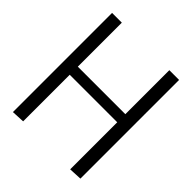

<svg xmlns="http://www.w3.org/2000/svg" viewBox="-223 -997 1157 1157"><g transform="rotate(45 355.5 -418.5)"><path d="M70 4V-841H153V-466H558V-841H641V0L558 4V-397H153V0Z"/></g></svg>

Font: Matangi Medium
Style: Regular
Weight: 500
Designer: Prashant Pant
Foundry: The Graphic Ant
Version: Version 3.002